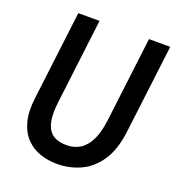

<svg xmlns="http://www.w3.org/2000/svg" viewBox="-134 -834 869 951"><g transform="rotate(20 301.0 -359.0)"><path d="M271 10Q224 10 182 -4.5Q140 -19 109 -50.8Q78 -82.5 64 -133.8Q50 -185 59 -258L116.5 -728H228.5L173.5 -277Q167.5 -226 172 -190.8Q176.5 -155.5 191 -134Q205.5 -112.5 229.2 -103Q253 -93.5 284.5 -93.5Q324.5 -93.5 355.2 -112.5Q386 -131.5 406.2 -172Q426.5 -212.5 434.5 -277L489.5 -727H601.5L544 -258Q532 -160.5 492.2 -101.5Q452.5 -42.5 394.8 -16.2Q337 10 271 10Z"/></g></svg>

Font: Spline Sans Mono Medium
Style: Italic
Weight: 500
Italic angle: -4°
Monospace: yes
Designer: Eben Sorkin, Mirko Velimirovic
Foundry: Sorkin Type
Version: Version 1.004